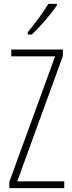

<svg xmlns="http://www.w3.org/2000/svg" viewBox="-20 -969 371 989"><path d="M273 -941V-949H229C198 -898 166 -856 123 -803V-791H144C184 -828 241 -894 273 -941ZM311 0V-35H69L304 -681V-714H38V-679H264L28 -32V0Z"/></svg>

Font: Noto Sans Lao UI ExtCond ExtLt
Style: Regular
Weight: 200
Width: 2
Designer: Monotype Design Team
Foundry: Monotype Imaging Inc.
Version: Version 2.000